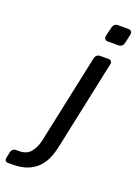

<svg xmlns="http://www.w3.org/2000/svg" viewBox="-299 -775 735 1032"><g transform="rotate(20 68.5 -259.0)"><path d="M-131 167 -124 133Q-122 123 -114.5 116.5Q-107 110 -97 110H-79Q-35 110 -12.5 81.5Q10 53 19 11L127 -497Q129 -507 137 -513.5Q145 -520 155 -520H204Q214 -520 219 -513.5Q224 -507 222 -497L114 12Q106 52 91.5 84.5Q77 117 53 140.5Q29 164 -5.5 177Q-40 190 -88 190H-113Q-124 190 -128.5 183.5Q-133 177 -131 167ZM147 -630 160 -684Q162 -694 169.5 -701Q177 -708 187 -708H249Q260 -708 265.5 -701Q271 -694 269 -684L257 -630Q255 -620 247 -613.5Q239 -607 229 -607H166Q156 -607 151 -613.5Q146 -620 147 -630Z"/></g></svg>

Font: SVN-Rubik
Style: Italic
Weight: 400
Italic angle: -12°
Designer: Hubert and Fischer
Foundry: Hubert & Fischer
Version: Version 2.101; ttfautohint (v1.8.3)